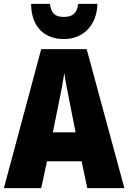

<svg xmlns="http://www.w3.org/2000/svg" viewBox="-20 -968 660 988"><path d="M481 -948H382C377 -897 350 -881 309 -881C264 -881 244 -898 237 -948H140C141 -831 207 -767 309 -767C408 -767 479 -838 481 -948ZM429 0H620L426 -715H192L0 0H192L222 -138H400ZM340 -434 369 -287H252L282 -436C293 -487 305 -551 311 -592C317 -549 330 -483 340 -434Z"/></svg>

Font: Noto Sans Devanagari Condensed Black
Style: Regular
Weight: 900
Width: 3
Designer: Jelle Bosma - Monotype Design Team
Foundry: Monotype Imaging Inc.
Version: Version 2.004